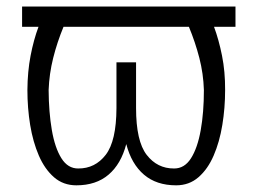

<svg xmlns="http://www.w3.org/2000/svg" viewBox="-20 -548 774 578"><path d="M688.9 -528.4V-467.3H624.3Q638.8 -428.3 648.4 -380.3Q658 -332.4 657.7 -277Q657.7 -223 649.3 -171.9Q641 -120.7 623.2 -79.7Q605.5 -38.7 577.4 -14.4Q549.4 9.9 510.3 9.9Q451 9.9 413.4 -22.2Q375.7 -54.3 360.1 -114.3Q344.5 -54.3 306.8 -22.2Q269.2 9.9 209.9 9.9Q170.5 9.9 142.6 -14.4Q114.7 -38.7 96.9 -79.7Q79.2 -120.7 70.8 -171.9Q62.5 -223 62.5 -277Q62.9 -332.7 72.1 -380.5Q81.3 -428.3 95.9 -467.3H46.5V-528.4ZM171.2 -467.3Q152 -420.8 140.1 -373.4Q128.2 -326 126.4 -277Q126.8 -210.6 136 -156.8Q145.2 -103 164.8 -71.7Q184.3 -40.5 215.6 -40.8Q266.3 -40.5 298.3 -82Q330.3 -123.6 330.6 -222.7V-360.4H389.6V-222.7Q389.6 -123.2 421.5 -81.9Q453.5 -40.5 503.9 -40.8Q535.2 -40.5 554.9 -71.4Q574.6 -102.3 584.2 -155.9Q593.8 -209.5 593.8 -277Q592.3 -326 580.1 -373.6Q567.8 -421.2 548.7 -467.3Z"/></svg>

Font: Inter UI Extra Light
Style: Regular
Weight: 200
Designer: Rasmus Andersson
Foundry: rsms
Version: 3.2;8d6f07862